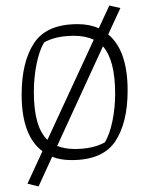

<svg xmlns="http://www.w3.org/2000/svg" viewBox="-20 -568 538 692"><path d="M440 -242Q440 -125 395 -58Q350 9 238 9Q198 9 168 -3L119 104L79 94L133 -23Q58 -79 58 -227Q58 -345 103 -413Q148 -481 260 -481Q303 -481 336 -466L374 -548L414 -539L370 -444Q440 -386 440 -242ZM151 -64 318 -425Q287 -439 248 -439Q180 -439 139 -415Q122 -387 112 -338.5Q102 -290 102 -236Q102 -110 151 -64ZM395 -231Q395 -351 351 -401L186 -42Q214 -31 249 -31Q315 -31 358 -55Q375 -83 385 -130.5Q395 -178 395 -231Z"/></svg>

Font: Athiti Light
Style: Regular
Weight: 300
Designer: CadsonDemak Team
Foundry: CadsonDemak
Version: Version 1.032